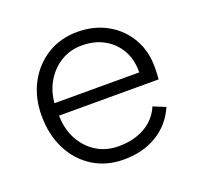

<svg xmlns="http://www.w3.org/2000/svg" viewBox="-97 -613 754 726"><g transform="rotate(-20 280.5 -250.0)"><path d="M285 7Q215 7 161.5 -26.5Q108 -60 78 -119Q48 -178 48 -255Q48 -328 78.5 -385Q109 -442 162 -474.5Q215 -507 283 -507Q350 -507 402.5 -477.5Q455 -448 484.5 -396.5Q514 -345 513 -279Q513 -269 512.5 -257.5Q512 -246 511 -233H110Q111 -178 134 -136Q157 -94 195.5 -70.5Q234 -47 283 -47Q345 -47 389.5 -72.5Q434 -98 454 -145L503 -125Q475 -61 418 -27Q361 7 285 7ZM451 -283Q452 -333 431 -371Q410 -409 371.5 -431Q333 -453 281 -453Q235 -453 198 -431Q161 -409 137.5 -370.5Q114 -332 110 -283Z"/></g></svg>

Font: Albert Sans Light
Style: Regular
Weight: 300
Designer: Andreas Rasmussen
Foundry: a.Foundry
Version: Version 1.025